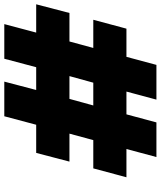

<svg xmlns="http://www.w3.org/2000/svg" viewBox="52 -793 741 885"><g transform="rotate(-90 422.5 -350.5)"><path d="M47.9 -138.2 88.9 -291H219.2L249 -400.9H120.1L160.2 -554.2H290L329.1 -701.2H488.8L450.2 -554.2H555.2L594.2 -701.2H753.9L714.8 -554.2H845.2L805.2 -400.9H673.8L644 -291H773.9L732.9 -138.2H603L565.9 0H405.8L442.9 -138.2H337.9L300.8 0H141.1L178.2 -138.2ZM378.9 -291H483.9L514.2 -400.9H409.2Z"/></g></svg>

Font: Trueno Black
Style: Italic
Weight: 900
Designer: Julieta Ulanovsky
Foundry: Julieta Ulanovsky
Version: Version 3.001b | FøM Fix